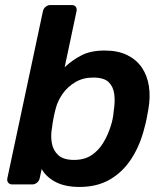

<svg xmlns="http://www.w3.org/2000/svg" viewBox="-20 -730 653 760"><path d="M295 10Q237 10 199.5 -10Q162 -30 145 -61L137 -24Q135 -14 126.5 -7Q118 0 108 0H28Q18 0 12.5 -7Q7 -14 9 -24L150 -686Q152 -696 160.5 -703Q169 -710 179 -710H264Q275 -710 280 -703Q285 -696 283 -686L236 -464Q267 -493 303.5 -511.5Q340 -530 394 -530Q447 -530 483.5 -512Q520 -494 541.5 -462.5Q563 -431 569.5 -388.5Q576 -346 567 -296Q564 -278 560.5 -260.5Q557 -243 552 -225Q535 -156 501 -103Q467 -50 416 -20Q365 10 295 10ZM273 -97Q314 -97 342 -115.5Q370 -134 388.5 -164.5Q407 -195 418 -230Q423 -245 426 -260Q429 -275 430 -290Q436 -326 432.5 -356Q429 -386 410.5 -404.5Q392 -423 349 -423Q309 -423 278.5 -405Q248 -387 228.5 -359.5Q209 -332 201 -302Q196 -284 192 -263.5Q188 -243 186 -225Q180 -194 185 -164.5Q190 -135 210.5 -116Q231 -97 273 -97Z"/></svg>

Font: Rubik Light Medium
Style: Italic
Weight: 500
Italic angle: -12°
Version: Version 2.104